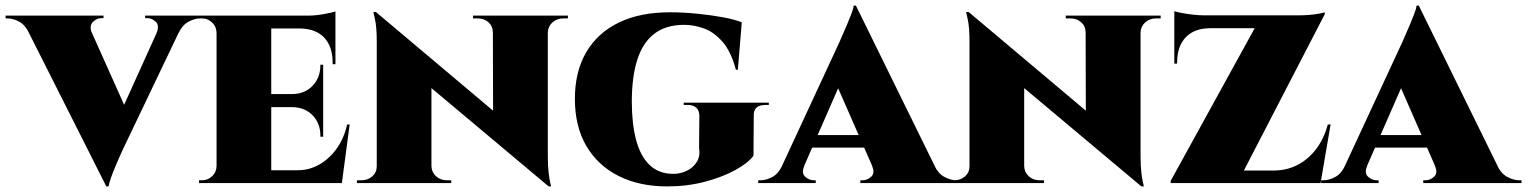

<svg xmlns="http://www.w3.org/2000/svg" viewBox="-62 -656 5472 688"><path d="M319 12 13 -595H242L404 -233ZM319 12 317 -135 526 -597H606L379 -122Q375 -113 367 -95.5Q359 -78 350.5 -57.5Q342 -37 335.5 -18.5Q329 0 327 12ZM499 -538Q510 -564 496.5 -577.5Q483 -591 466 -591H458V-600H663V-590Q663 -590 659 -590Q655 -590 655 -590Q636 -590 614 -578.5Q592 -567 578 -538ZM267 -538H42Q28 -567 6.5 -578.5Q-15 -590 -35 -590Q-35 -590 -38.5 -590Q-42 -590 -42 -590V-600H309V-591H301Q285 -591 271 -577.5Q257 -564 267 -538Z M910 -600V0H714V-600ZM1121 -46 1161 0H908V-46ZM1096 -319V-272H908V-319ZM1140 -600V-554H908V-600ZM1191 -210 1163 0H977L1006 -46Q1045 -46 1080.5 -65.5Q1116 -85 1143 -121.5Q1170 -158 1182 -210ZM1096 -274V-166H1086V-170Q1086 -214 1058.5 -242.5Q1031 -271 987 -272V-274ZM1096 -424V-317H987V-319Q1031 -320 1058.5 -349Q1086 -378 1086 -422V-424ZM1140 -556V-426H1130V-431Q1130 -489 1100 -521Q1070 -553 1013 -554V-556ZM1140 -615V-591L1041 -600Q1068 -600 1098.5 -605.5Q1129 -611 1140 -615ZM717 -62 716 0H651V-10Q651 -10 656 -10Q661 -10 662 -10Q683 -10 698.5 -25Q714 -40 714 -62ZM717 -537H714Q714 -560 698.5 -575Q683 -590 662 -590Q661 -590 656 -590Q651 -590 651 -590V-600H716Z M1285 -613 1893 -101 1904 12 1296 -498ZM1291 -60V0H1217V-10Q1217 -10 1225 -10Q1233 -10 1233 -10Q1256 -10 1272 -24Q1288 -38 1288 -60ZM1484 -60Q1485 -38 1501 -24Q1517 -10 1539 -10Q1539 -10 1547 -10Q1555 -10 1555 -10V0H1482V-60ZM1285 -613 1484 -402V0H1288V-507Q1288 -558 1282 -585.5Q1276 -613 1276 -613ZM1901 -600V-97Q1901 -61 1904 -36.5Q1907 -12 1910 0Q1913 12 1913 12H1904L1705 -216L1704 -600ZM1899 -540V-600H1973V-590Q1973 -590 1964.5 -590Q1956 -590 1956 -590Q1934 -590 1918 -576Q1902 -562 1901 -540ZM1704 -540Q1704 -562 1688.5 -576Q1673 -590 1650 -590Q1650 -590 1641.5 -590Q1633 -590 1633 -590V-600H1707V-540Z M2339 -612Q2385 -612 2435.5 -607Q2486 -602 2529 -594Q2572 -586 2596 -576L2582 -406H2575Q2557 -473 2526 -507.5Q2495 -542 2459.5 -554.5Q2424 -567 2390 -567Q2324 -567 2282.5 -535Q2241 -503 2221.5 -441.5Q2202 -380 2202 -292Q2202 -212 2217.5 -154Q2233 -96 2266 -64.5Q2299 -33 2351 -33Q2376 -33 2399 -44Q2422 -55 2435 -76Q2448 -97 2443 -128L2444 -240Q2444 -260 2433 -270Q2422 -280 2402 -280H2388V-288H2693V-280H2681Q2637 -280 2639 -240L2638 -98Q2619 -72 2572.5 -46.5Q2526 -21 2463 -4.5Q2400 12 2329 12Q2229 12 2154.5 -25.5Q2080 -63 2039 -133Q1998 -203 1998 -302Q1998 -399 2038.5 -468.5Q2079 -538 2155 -575Q2231 -612 2339 -612Z M3005 -636 3315 -5H3088L2919 -391ZM2820 -61Q2809 -36 2823 -23Q2837 -10 2854 -10H2861V0H2655V-10Q2655 -10 2659 -10Q2663 -10 2663 -10Q2683 -10 2705 -21.5Q2727 -33 2740 -61ZM3005 -636 3004 -483 2794 -3H2713L2945 -503Q2949 -513 2957 -530.5Q2965 -548 2973.5 -568.5Q2982 -589 2989 -607Q2996 -625 2997 -636ZM3072 -172V-127H2823V-172ZM3063 -61H3287Q3301 -33 3323 -21.5Q3345 -10 3365 -10Q3365 -10 3369 -10Q3373 -10 3373 -10V0H3021V-10H3029Q3046 -10 3060 -23Q3074 -36 3063 -61Z M3409 -613 4017 -101 4028 12 3420 -498ZM3415 -60V0H3341V-10Q3341 -10 3349 -10Q3357 -10 3357 -10Q3380 -10 3396 -24Q3412 -38 3412 -60ZM3608 -60Q3609 -38 3625 -24Q3641 -10 3663 -10Q3663 -10 3671 -10Q3679 -10 3679 -10V0H3606V-60ZM3409 -613 3608 -402V0H3412V-507Q3412 -558 3406 -585.5Q3400 -613 3400 -613ZM4025 -600V-97Q4025 -61 4028 -36.5Q4031 -12 4034 0Q4037 12 4037 12H4028L3829 -216L3828 -600ZM4023 -540V-600H4097V-590Q4097 -590 4088.5 -590Q4080 -590 4080 -590Q4058 -590 4042 -576Q4026 -562 4025 -540ZM3828 -540Q3828 -562 3812.5 -576Q3797 -590 3774 -590Q3774 -590 3765.5 -590Q3757 -590 3757 -590V-600H3831V-540Z M4685 -612Q4685 -612 4685 -608.5Q4685 -605 4685 -605L4372 0H4133V-8L4434 -555H4146V-601H4590Q4608 -601 4628 -602.5Q4648 -604 4664 -607Q4680 -610 4685 -612ZM4663 -45 4657 0H4200V-45ZM4706 -210 4670 0H4469L4503 -45Q4548 -45 4586.5 -64.5Q4625 -84 4653.5 -121Q4682 -158 4696 -210ZM4146 -558H4276V-555Q4218 -555 4187 -522.5Q4156 -490 4156 -432V-428H4146ZM4146 -616Q4154 -613 4172.5 -609.5Q4191 -606 4213 -603.5Q4235 -601 4254 -601L4146 -591Z M5022 -636 5332 -5H5105L4936 -391ZM4837 -61Q4826 -36 4840 -23Q4854 -10 4871 -10H4878V0H4672V-10Q4672 -10 4676 -10Q4680 -10 4680 -10Q4700 -10 4722 -21.5Q4744 -33 4757 -61ZM5022 -636 5021 -483 4811 -3H4730L4962 -503Q4966 -513 4974 -530.5Q4982 -548 4990.5 -568.5Q4999 -589 5006 -607Q5013 -625 5014 -636ZM5089 -172V-127H4840V-172ZM5080 -61H5304Q5318 -33 5340 -21.5Q5362 -10 5382 -10Q5382 -10 5386 -10Q5390 -10 5390 -10V0H5038V-10H5046Q5063 -10 5077 -23Q5091 -36 5080 -61Z"/></svg>

Font: Cinzel Black
Style: Regular
Weight: 900
Designer: Natanael Gama
Version: Version 2.000